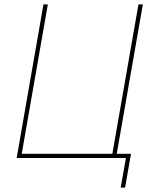

<svg xmlns="http://www.w3.org/2000/svg" viewBox="-20 -720 698 875"><path d="M577 -19H512L631 -700H611L492 -19H79L198 -700H178L56 0H554L530 135H550Z"/></svg>

Font: Fixel Text 20240404 Thin
Style: Italic
Weight: 100
Width: 4
Italic angle: -10°
Designer: AlfaBravo + MacPaw
Foundry: Kyrylo Tkachov, Marchela Mozhyna, Serhii Makarenko, Maria Weinstein, Zakhar Kryvoshyya
Version: Version 1.211;Glyphs 3.2 (3225)